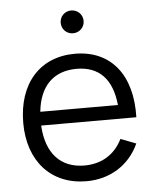

<svg xmlns="http://www.w3.org/2000/svg" viewBox="-54 -794 692 855"><g transform="rotate(-5 292.0 -366.0)"><path d="M296 -646.5C325 -646.5 347.5 -669 347.5 -697.5C347.5 -726 325 -748.5 296 -748.5C267 -748.5 245 -726 245 -697.5C245 -669 267 -646.5 296 -646.5ZM298.5 15C403 15 490.5 -38.5 533.5 -133L465 -159.5C431.5 -92 372.5 -55.5 295.5 -55.5C188 -55.5 125 -126 118.5 -249.5H544C549.5 -440 455.5 -555 295.5 -555C139.5 -555 40 -444.5 40 -267.5C40 -96.5 141 15 298.5 15ZM297.5 -487.5C398 -487.5 455.5 -427.5 467 -311H120C131.5 -424.5 193.5 -487.5 297.5 -487.5Z"/></g></svg>

Font: Hauora
Style: Regular
Weight: 400
Designer: Mikhail Sharanda
Foundry: WCYS & Co.
Version: Version 1.010